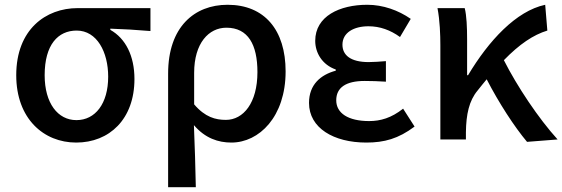

<svg xmlns="http://www.w3.org/2000/svg" viewBox="-20 -584 2355 804"><path d="M299 13C438 13 543 -85 543 -253C543 -350 506 -423 442 -459V-464C502 -462 549 -459 610 -454V-550H305C172 -550 48 -461 48 -269C48 -87 163 13 299 13ZM300 -81C222 -81 167 -152 167 -269C167 -397 223 -456 301 -456C386 -456 433 -366 433 -263C433 -150 379 -81 300 -81Z M684 200H800C798 108 796 35 792 -60C839 -5 894 13 949 13C1065 13 1176 -95 1176 -285C1176 -458 1088 -564 933 -564C794 -564 684 -471 684 -276ZM926 -82C883 -82 839 -93 793 -147V-279C793 -403 854 -468 928 -468C1019 -468 1058 -397 1058 -282C1058 -153 999 -82 926 -82Z M1514 13C1589 13 1648 -3 1716 -54L1668 -129C1619 -90 1573 -77 1526 -77C1438 -77 1388 -110 1388 -164C1388 -217 1428 -245 1507 -245C1535 -245 1564 -244 1596 -242V-328C1569 -326 1546 -324 1524 -324C1448 -324 1414 -353 1414 -397C1414 -447 1461 -474 1523 -474C1571 -474 1615 -458 1655 -429L1700 -505C1648 -541 1584 -564 1518 -564C1402 -564 1300 -516 1300 -413C1300 -363 1329 -313 1386 -293V-288C1323 -271 1274 -230 1274 -153C1274 -48 1377 13 1514 13Z M2315 0C2235 -88 2145 -223 2090 -332C2155 -399 2213 -438 2272 -456L2263 -564C2141 -538 2026 -413 1940 -269H1936V-419C1936 -469 1934 -519 1926 -550H1812C1822 -498 1824 -438 1824 -394V0H1931V-30C1932 -105 1944 -162 1980 -205C1993 -222 2006 -237 2018 -252C2069 -153 2134 -53 2187 10Z"/></svg>

Font: Kinto Sans Med
Style: Regular
Weight: 500
Designer: Authors: Ryoko NISHIZUKA  (kana & ideographs); Paul D. Hunt (Latin, Greek & Cyrillic); Wenlong ZHANG  (bopomofo); Sandol
Foundry: Adobe Systems Incorporated, ookami Inc.
Version: Version 0.001